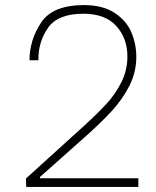

<svg xmlns="http://www.w3.org/2000/svg" viewBox="-20 -735 615 755"><path d="M82 -33 307 -237Q363 -288 398.5 -326.5Q434 -365 457.5 -412Q481 -459 481 -513Q481 -584 437.5 -632.5Q394 -681 308 -681Q208 -681 169.5 -626.5Q131 -572 131 -502V-498H96Q96 -577 141.5 -646Q187 -715 310 -715Q384 -715 430.5 -684.5Q477 -654 496.5 -608Q516 -562 516 -512Q516 -452 489.5 -399Q463 -346 420 -299Q377 -252 307 -190L137 -39V-34H524V0H83Z"/></svg>

Font: Be Vietnam Thin
Style: Regular
Weight: 100
Designer: Gabriel Lam
Foundry: TypeRant
Version: Version 4.000